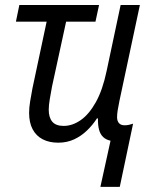

<svg xmlns="http://www.w3.org/2000/svg" viewBox="-20 -555 602 760"><path d="M377.4 184.6 417.5 2Q399.4 -2 388.2 -12.7Q377 -23.4 372.1 -41.5Q367.2 -59.6 367.7 -86.4H363.8Q347.2 -60.5 324.5 -38.6Q301.8 -16.6 273.4 -3.4Q245.1 9.8 210.4 9.8Q174.8 9.8 148.9 -3.7Q123 -17.1 109.1 -43.5Q95.2 -69.8 95.2 -108.4Q95.2 -129.4 99.4 -154.3Q103.5 -179.2 108.4 -205.1L164.6 -469.2H43L56.6 -535.2H372.1L357.9 -469.2H241.7L186 -212.9Q181.2 -186.5 177 -162.4Q172.9 -138.2 172.9 -120.6Q172.9 -89.8 187 -73.2Q201.2 -56.6 231.9 -56.6Q266.6 -56.6 299.6 -79.6Q332.5 -102.5 359.4 -150.6Q386.2 -198.7 401.9 -273.4L457.5 -535.2H533.7L452.6 -154.8Q448.2 -133.8 445.8 -118.2Q443.4 -102.5 443.4 -91.3Q443.4 -76.2 450.9 -67.6Q458.5 -59.1 473.1 -59.1Q481.9 -59.1 490.2 -60.8Q498.5 -62.5 506.8 -65.4L454.1 184.6Z"/></svg>

Font: Open Sans SemiCondensed
Style: Italic
Weight: 400
Width: 4
Italic angle: -12°
Designer: Monotype Design Team
Foundry: Monotype Imaging Inc.
Version: Version 3.000